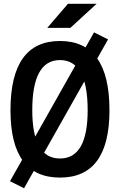

<svg xmlns="http://www.w3.org/2000/svg" viewBox="-20 -917 626 1002"><path d="M105.5 65.4 32.2 28.8 470.7 -748 543.9 -711.4ZM293 9.8Q34.7 9.8 34.7 -341.8Q34.7 -703.1 293 -703.1Q551.3 -703.1 551.3 -341.8Q551.3 9.8 293 9.8ZM293 -89.8Q437.5 -89.8 437.5 -341.8Q437.5 -603.5 293 -603.5Q148.4 -603.5 148.4 -341.8Q148.4 -89.8 293 -89.8ZM226.6 -771.5 334.5 -897H483.9L347.2 -771.5Z"/></svg>

Font: Cascadia Code Medium
Style: Regular
Weight: 500
Monospace: yes
Designer: Aaron Bell
Foundry: Saja Typeworks
Version: Version 2407.024